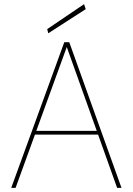

<svg xmlns="http://www.w3.org/2000/svg" viewBox="-20 -903 638 923"><path d="M34 0 289 -700H313L564 0H543L301 -677L55 0ZM133 -256 142 -274H458L467 -256ZM212 -743 207 -763 384 -883 392 -859Z"/></svg>

Font: DM Sans 12pt Thin
Style: Regular
Weight: 250
Version: Version 4.004;gftools[0.9.30]